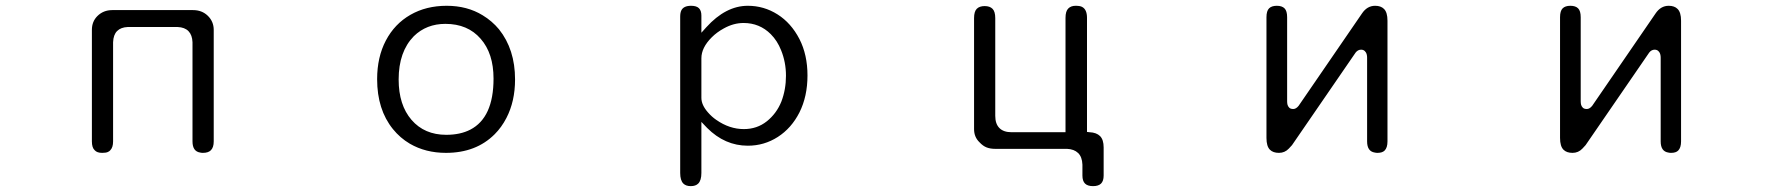

<svg xmlns="http://www.w3.org/2000/svg" viewBox="-20 -509 6040 654"><path d="M635.7 -27.3Q635.7 6.8 662.1 10.7Q666 11.7 670.9 11.7Q689.5 11.7 698.2 2.9Q708 -6.8 708 -27.3V-407.2Q708 -435.5 688 -455.1Q668 -474.6 637.7 -474.6H362.3Q332 -474.6 311.5 -454.1Q293 -435.5 293 -407.2V-27.3Q293 -5.9 302.7 2.9Q310.5 11.7 328.1 11.7Q340.8 11.7 347.2 8.8Q353.5 5.9 355.5 2.9Q365.2 -6.8 365.2 -27.3V-365.2Q366.2 -390.6 378.9 -403.3Q391.6 -416 415 -417H585Q609.4 -416 622.1 -402.8Q634.8 -389.6 635.7 -365.2Z M1264.6 -239.3Q1264.6 -135.7 1318.4 -69.3Q1342.8 -39.1 1376 -19.5Q1429.7 11.7 1499 11.7Q1601.6 11.7 1665 -51.8Q1688.5 -75.2 1705.1 -107.4Q1734.4 -164.1 1734.4 -238.3Q1734.4 -340.8 1679.7 -409.2Q1656.2 -437.5 1624 -457Q1571.3 -489.3 1501.5 -489.3Q1431.6 -489.3 1377.9 -458.5Q1324.2 -427.7 1294.4 -371.1Q1264.6 -314.5 1264.6 -239.3ZM1497.1 -427.7Q1573.2 -427.7 1617.2 -377Q1661.1 -327.1 1661.1 -241.2Q1661.1 -108.4 1582 -67.4Q1547.9 -49.8 1500 -49.8Q1425.8 -49.8 1381.8 -100.6Q1337.9 -151.4 1337.9 -238.3Q1337.9 -333 1389.6 -385.7Q1432.6 -427.7 1497.1 -427.7Z M2527.3 -489.3Q2452.1 -489.3 2385.7 -416L2369.1 -397.5V-456.1Q2369.1 -472.7 2360.8 -481Q2352.5 -489.3 2334 -489.3Q2308.6 -489.3 2300.8 -473.6Q2296.9 -465.8 2296.9 -452.1V80.1Q2296.9 105.5 2307.6 116.2Q2316.4 125 2333 125Q2349.6 125 2358.4 116.2Q2369.1 105.5 2369.1 80.1V-93.8Q2387.7 -74.2 2388.7 -73.2Q2449.2 -12.7 2527.3 -12.7Q2583 -12.7 2629.4 -42.5Q2675.8 -72.3 2703.1 -126Q2730.5 -180.7 2730.5 -252Q2730.5 -322.3 2703.1 -376Q2674.8 -430.7 2628.4 -460Q2582 -489.3 2527.3 -489.3ZM2369.1 -175.8V-310.5Q2369.1 -346.7 2404.3 -381.8Q2421.9 -399.4 2445.3 -412.1Q2478.5 -430.7 2512.7 -430.7Q2567.4 -430.7 2605.5 -392.6Q2627.9 -370.1 2640.6 -337.9Q2657.2 -296.9 2657.2 -251Q2657.2 -204.1 2641.6 -163.1Q2625 -122.1 2591.8 -95.7Q2558.6 -69.3 2513.7 -69.3Q2464.8 -69.3 2419.9 -100.6Q2404.3 -111.3 2391.6 -126Q2369.1 -151.4 2369.1 -175.8Z M3609.4 -448.2V-58.6H3425.8Q3398.4 -58.6 3384.3 -72.8Q3370.1 -86.9 3370.1 -114.3V-447.3Q3370.1 -469.7 3360.8 -479Q3351.6 -488.3 3334 -488.3Q3316.4 -488.3 3307.1 -479Q3297.9 -469.7 3297.9 -447.3V-69.3Q3297.9 -42 3316.4 -24.4Q3328.1 -11.7 3340.8 -6.8Q3353.5 -2 3369.1 -2H3614.3Q3638.7 -1 3652.3 12.2Q3666 25.4 3667 51.8V88.9Q3667 107.4 3675.8 116.2Q3684.6 125 3703.1 125Q3721.7 125 3730.5 116.2Q3739.3 107.4 3739.3 88.9V-6.8Q3739.3 -33.2 3727.1 -45.4Q3714.8 -57.6 3691.4 -58.6L3682.6 -59.6V-448.2Q3682.6 -476.6 3666 -485.4Q3659.2 -489.3 3643.6 -489.3Q3627.9 -489.3 3618.7 -480Q3609.4 -470.7 3609.4 -448.2Z M4636.7 -312.5V-27.3Q4636.7 6.8 4663.1 10.7Q4667 11.7 4671.9 11.7Q4688.5 11.7 4696.3 3.9Q4706.1 -5.9 4706.1 -27.3V-438.5Q4706.1 -466.8 4694.3 -478.5Q4683.6 -489.3 4664.1 -489.3Q4636.7 -489.3 4619.1 -462.9Q4404.3 -150.4 4403.3 -148.4Q4394.5 -137.7 4385.3 -137.7Q4376 -137.7 4371.6 -142.1Q4367.2 -146.5 4365.7 -151.9Q4364.3 -157.2 4364.3 -164.1V-450.2Q4364.3 -471.7 4355.5 -480.5Q4346.7 -489.3 4329.1 -489.3Q4311.5 -489.3 4302.7 -480.5Q4293.9 -471.7 4293.9 -450.2V-39.1Q4293.9 -10.7 4305.7 1Q4316.4 11.7 4336.4 11.7Q4356.4 11.7 4370.1 -2.9L4380.9 -14.6L4597.7 -330.1Q4605.5 -339.8 4616.2 -339.8Q4624 -339.8 4628.9 -335L4632.8 -330.1Q4636.7 -323.2 4636.7 -312.5Z M5636.7 -312.5V-27.3Q5636.7 6.8 5663.1 10.7Q5667 11.7 5671.9 11.7Q5688.5 11.7 5696.3 3.9Q5706.1 -5.9 5706.1 -27.3V-438.5Q5706.1 -466.8 5694.3 -478.5Q5683.6 -489.3 5664.1 -489.3Q5636.7 -489.3 5619.1 -462.9Q5404.3 -150.4 5403.3 -148.4Q5394.5 -137.7 5385.3 -137.7Q5376 -137.7 5371.6 -142.1Q5367.2 -146.5 5365.7 -151.9Q5364.3 -157.2 5364.3 -164.1V-450.2Q5364.3 -471.7 5355.5 -480.5Q5346.7 -489.3 5329.1 -489.3Q5311.5 -489.3 5302.7 -480.5Q5293.9 -471.7 5293.9 -450.2V-39.1Q5293.9 -10.7 5305.7 1Q5316.4 11.7 5336.4 11.7Q5356.4 11.7 5370.1 -2.9L5380.9 -14.6L5597.7 -330.1Q5605.5 -339.8 5616.2 -339.8Q5624 -339.8 5628.9 -335L5632.8 -330.1Q5636.7 -323.2 5636.7 -312.5Z"/></svg>

Font: FakePearl
Style: ExtraLight
Weight: 300
Version: Version 1.2